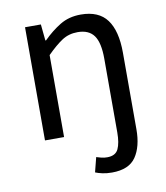

<svg xmlns="http://www.w3.org/2000/svg" viewBox="-78 -563 703 812"><g transform="rotate(-10 273.5 -157.5)"><path d="M338 183Q315 183 297 179Q279 175 267 170L283 107Q292 110 304 113Q316 116 329 116Q365 116 377 90.5Q389 65 389 20V-297Q389 -366 367 -396.5Q345 -427 297 -427Q259 -427 230 -408Q201 -389 164 -352V0H82V-486H150L157 -416H160Q195 -451 233.5 -474.5Q272 -498 323 -498Q400 -498 435.5 -450Q471 -402 471 -308V21Q471 95 441 139Q411 183 338 183Z"/></g></svg>

Font: Source Sans Pro
Style: Regular
Weight: 400
Designer: Paul D. Hunt
Foundry: Adobe Systems Incorporated
Version: Version 2.021;PS 2.000;hotconv 1.0.86;makeotf.lib2.5.63406